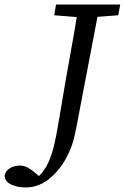

<svg xmlns="http://www.w3.org/2000/svg" viewBox="-128 -690 548 843"><path d="M110 -623 118 -670H400L391 -623L300 -616L225 -224Q212 -153 202 -105Q192 -57 175 -21Q146 44 96 88.5Q46 133 -15 133Q-53 133 -79.5 120Q-106 107 -108 82Q-104 61 -85.5 49Q-67 37 -40 37Q-22 37 -4 47Q14 57 43 83Q67 60 83.5 25Q100 -10 111 -59Q119 -94 125.5 -132Q132 -170 140.5 -220Q149 -270 161 -341Q173 -410 185.5 -478Q198 -546 209 -615Z"/></svg>

Font: Source Serif 4 SmText
Style: Italic
Weight: 400
Italic angle: -12°
Designer: Frank Grießhammer
Foundry: Adobe
Version: Version 4.005;hotconv 1.1.0;makeotfexe 2.6.0